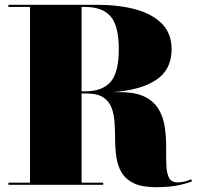

<svg xmlns="http://www.w3.org/2000/svg" viewBox="-20 -770 830 800"><path d="M15 -9H105V-741H15V-750H385Q475.5 -750 545.5 -730.8Q615.5 -711.5 655.2 -670.8Q695 -630 695 -565Q695 -479 629.8 -436.5Q564.5 -394 449.5 -386H480Q547 -386 585.8 -365.5Q624.5 -345 643 -311.5Q661.5 -278 667 -238Q672.5 -198 672.2 -157.8Q672 -117.5 673 -84Q674 -50.5 683.8 -30.2Q693.5 -10 720 -10Q735.5 -10 750.8 -14Q766 -18 776.5 -23L780 -15Q768 -8 727.5 1Q687 10 630 10Q571.5 10 537.5 -6.5Q503.5 -23 487 -50.8Q470.5 -78.5 465.2 -113.2Q460 -148 459.8 -185Q459.5 -222 457.5 -256.8Q455.5 -291.5 445.5 -319.5Q435.5 -347.5 410.8 -364Q386 -380.5 340 -380.5H320V-9H410V0H15ZM335 -741H320V-389.5H335Q407 -389.5 441 -429Q475 -468.5 475 -565Q475 -662 441 -701.5Q407 -741 335 -741Z"/></svg>

Font: Bodoni* 24pt Fatface
Style: Regular
Weight: 900
Version: Version 2.3